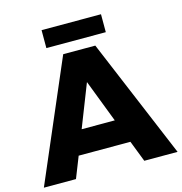

<svg xmlns="http://www.w3.org/2000/svg" viewBox="-128 -975 1029 1086"><g transform="rotate(-15 386.5 -432.0)"><path d="M778 0H583L535 -124H232L183 0H-5L296 -701H484ZM561 -759H213V-864H561ZM481 -264 385 -514 287 -264Z"/></g></svg>

Font: Argentum Novus
Style: Bold
Weight: 700
Designer: Julieta Ulanovsky (font) & Cristiano Sobral (main changes)
Foundry: Julieta Ulanovsky (font) & Cristiano Sobral (main changes)
Version: Version 3.00;November 27, 2020;FontCreator 13.0.0.2655 64-bi